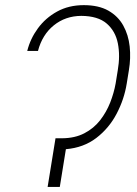

<svg xmlns="http://www.w3.org/2000/svg" viewBox="-20 -742 545 762"><path d="M241.5 -149.9 217.3 0H169L200.3 -193.2H223Q224.4 -193.2 225.5 -193.2Q277.3 -193.5 314.8 -213.1Q352.3 -232.6 377.3 -264.7Q402.3 -296.9 417.3 -335Q432.2 -373.2 438.9 -410.5L447.4 -463.1Q457.4 -520.6 447.8 -569.6Q438.2 -618.6 403.4 -648.6Q368.6 -678.6 302.6 -679Q239.7 -678.6 193.7 -641.5Q147.7 -604.4 130.7 -539.8H88.1Q100.1 -588.1 130.3 -629.4Q160.5 -670.8 206.7 -696.2Q252.8 -721.6 312.5 -721.6Q371.4 -721.6 410 -699.8Q448.5 -677.9 469.1 -640.8Q489.7 -603.7 494.7 -557.5Q499.6 -511.4 491.5 -463.1L483 -410.5Q473 -348 442.8 -290.5Q412.6 -233 362.2 -194.4Q311.8 -155.9 241.5 -149.9ZM225.9 -149.1Q223.7 -149.1 221.2 -149.1Z"/></svg>

Font: Inter UI Thin
Style: Italic
Weight: 100
Italic angle: -9.39999°
Designer: Rasmus Andersson
Foundry: rsms
Version: 3.2;8d6f07862